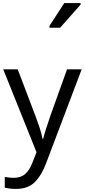

<svg xmlns="http://www.w3.org/2000/svg" viewBox="-20 -986 550 1246"><path d="M1 -536H95L211 -231Q226 -191 238 -154.5Q250 -118 256 -85H260Q266 -110 279 -150.5Q292 -191 306 -232L415 -536H510L279 74Q251 150 206.5 195Q162 240 84 240Q60 240 42 237.5Q24 235 11 232V162Q22 164 37.5 166Q53 168 70 168Q116 168 144.5 142Q173 116 189 73L217 2ZM301 -806V-818L397 -966H503V-956L370 -806Z"/></svg>

Font: Noto Sans Tifinagh SIL
Style: Regular
Weight: 400
Designer: JamraPatel
Foundry: JamraPatel LLC
Version: Version 2.006; ttfautohint (v1.8.4.7-5d5b)